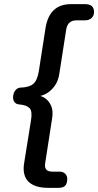

<svg xmlns="http://www.w3.org/2000/svg" viewBox="-20 -725 473 925"><path d="M211 180Q167 180 139.5 166Q112 152 101.5 127.5Q91 103 95 69L129 -143Q137 -189 122.5 -204Q108 -219 72 -222Q58 -223 50.5 -232.5Q43 -242 43 -255Q43 -275 53 -288.5Q63 -302 79 -303Q121 -304 140.5 -321Q160 -338 167 -382L200 -594Q210 -650 240.5 -677.5Q271 -705 321 -705H390Q413 -705 423 -695Q433 -685 433 -667Q433 -649 421 -638Q409 -627 390 -627H348Q328 -627 315.5 -616.5Q303 -606 299 -583L266 -371Q261 -335 243 -310.5Q225 -286 202 -273.5Q179 -261 158 -261L157 -265Q178 -265 197 -252Q216 -239 226.5 -215Q237 -191 231 -154L198 59Q194 82 203 92Q212 102 233 102H269Q284 102 294 112Q304 122 304 137Q304 159 294 169.5Q284 180 262 180Z"/></svg>

Font: Nunito ExtraLight SemiBold
Style: Italic
Weight: 600
Italic angle: -9°
Version: Version 3.602